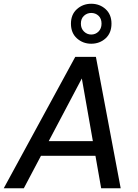

<svg xmlns="http://www.w3.org/2000/svg" viewBox="-37 -1003 735 1023"><path d="M-17 0 364 -700H474L606 0H502L399 -585L90 0ZM112 -173 152 -251H516L528 -173ZM449 -770Q405 -770 373 -798.5Q341 -827 341 -877Q341 -926 373 -954.5Q405 -983 449 -983Q494 -983 525.5 -954.5Q557 -926 557 -877Q557 -827 525.5 -798.5Q494 -770 449 -770ZM449 -819Q472 -819 488 -835Q504 -851 504 -877Q504 -904 488 -919Q472 -934 449 -934Q427 -934 410.5 -919Q394 -904 394 -877Q394 -851 410.5 -835Q427 -819 449 -819Z"/></svg>

Font: DM Sans 24pt Medium
Style: Italic
Weight: 500
Italic angle: -10°
Designer: Colophon Foundry, Jonny Pinhorn
Foundry: Colophon Foundry
Version: Version 4.004;gftools[0.9.30]